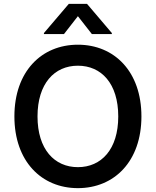

<svg xmlns="http://www.w3.org/2000/svg" viewBox="-20 -970 812 1000"><path d="M716.6 -363.6C716.6 -597.7 575.3 -737.2 385.7 -737.2C196 -737.2 55 -597.7 55 -363.6C55 -130 196 9.9 385.7 9.9C575.3 9.9 716.6 -129.6 716.6 -363.6ZM175.4 -363.6C175.4 -535.2 263.8 -627.8 385.7 -627.8C507.8 -627.8 595.9 -535.2 595.9 -363.6C595.9 -192.1 507.8 -99.4 385.7 -99.4C263.8 -99.4 175.4 -192.1 175.4 -363.6ZM208.8 -792.6H313.2L385.7 -885.7L458.5 -792.6H562.5V-797.9L433.2 -949.9H338.4L208.8 -797.9Z"/></svg>

Font: Magic Ui Pro Semi Bold
Style: Regular
Weight: 600
Designer: Stefan Endress, Andreas Faust
Version: Version 1.000;FEAKit 1.0